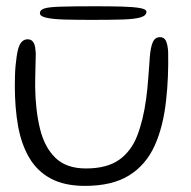

<svg xmlns="http://www.w3.org/2000/svg" viewBox="-20 -578 625 628"><path d="M258 30Q191 30 146.5 6.2Q102 -17.5 76 -61.5Q50 -105.5 39.2 -165.2Q28.5 -225 28.5 -297Q28.5 -313.5 29 -330.8Q29.5 -348 31 -364.2Q32.5 -380.5 34.5 -393Q39 -425.5 48 -437.5Q57 -449.5 70 -449.5Q81.5 -449.5 87.2 -442.2Q93 -435 94.8 -424Q96.5 -413 97 -401.5Q97 -392.5 96.5 -379Q96 -365.5 95.8 -350.2Q95.5 -335 95.2 -320.2Q95 -305.5 95 -294Q96 -217.5 110.8 -157Q125.5 -96.5 161.2 -61.8Q197 -27 261 -27Q329.5 -27 369.2 -55Q409 -83 428.8 -134Q448.5 -185 458 -254.5Q460 -270 461.8 -286.8Q463.5 -303.5 464.8 -320.8Q466 -338 467.5 -356Q469 -374 470 -391.5Q472.5 -423.5 479.8 -440Q487 -456.5 503.5 -456.5Q517 -456.5 522.8 -444.2Q528.5 -432 530 -408.5Q530.5 -388 530.2 -368Q530 -348 529.2 -328.2Q528.5 -308.5 527 -289.5Q525.5 -270.5 523.5 -252Q514.5 -165 485.8 -101.5Q457 -38 401.8 -4Q346.5 30 258 30ZM282 -513Q232 -513 193.2 -514Q154.5 -515 132.5 -519.8Q110.5 -524.5 110.5 -535Q110.5 -545.5 124.8 -550.2Q139 -555 178.2 -556.2Q217.5 -557.5 293 -557.5Q340.5 -557.5 378 -556.5Q415.5 -555.5 437.2 -551.8Q459 -548 459 -539.5Q459 -527 439.8 -521.2Q420.5 -515.5 381.5 -514.2Q342.5 -513 282 -513Z"/></svg>

Font: Gluten ExtraLight
Style: Regular
Weight: 250
Designer: Tyler Finck
Foundry: Etcetera Type Company
Version: Version 1.300